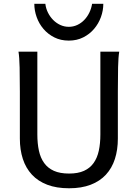

<svg xmlns="http://www.w3.org/2000/svg" viewBox="-20 -987 743 1019"><path d="M612.8 -712.9Q607.9 -683.6 606.7 -630.1Q605.5 -576.7 605.5 -500.5V-251.5Q605.5 -191.9 589.8 -143.3Q574.2 -94.7 542.2 -60.1Q510.3 -25.4 461.4 -6.6Q412.6 12.2 346.7 12.2Q279.8 12.2 230.7 -6.6Q181.6 -25.4 149.4 -60.1Q117.2 -94.7 101.3 -143.3Q85.4 -191.9 85.4 -251.5V-500.5Q85.4 -572.8 84.2 -628.2Q83 -683.6 78.1 -712.9H178.2V-273.4Q178.2 -225.6 186.5 -187.3Q194.8 -148.9 214.4 -121.8Q233.9 -94.7 266.1 -80.3Q298.3 -65.9 346.7 -65.9Q394 -65.9 425.8 -80.3Q457.5 -94.7 476.8 -121.8Q496.1 -148.9 504.4 -187.3Q512.7 -225.6 512.7 -273.4V-712.9ZM528.3 -966.8Q528.3 -931.2 515.6 -896.2Q502.9 -861.3 479.2 -833.5Q455.6 -805.7 421.6 -788.6Q387.7 -771.5 345.2 -771.5Q302.2 -771.5 268.3 -788.6Q234.4 -805.7 210.7 -833.5Q187 -861.3 174.6 -896.2Q162.1 -931.2 162.1 -966.8H220.7Q223.6 -941.9 234.6 -919.9Q245.6 -897.9 262.2 -881.1Q278.8 -864.3 300 -854.5Q321.3 -844.7 345.2 -844.7Q369.1 -844.7 390.1 -854.5Q411.1 -864.3 427.2 -881.1Q443.4 -897.9 454.1 -919.9Q464.8 -941.9 468.8 -966.8Z"/></svg>

Font: Andika Phon
Style: Regular
Weight: 400
Designer: Victor Gaultney, Annie Olsen, Julie Remington, Don Collingsworth, Eric Hays, Becca Hirsbrunner
Foundry: SIL International
Version: Version 5.000